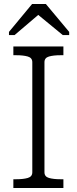

<svg xmlns="http://www.w3.org/2000/svg" viewBox="-20 -943 384 963"><path d="M142 -79V-631Q142 -653 119.5 -659.5Q97 -666 62 -666H47V-710H298V-666H283Q248 -666 225.5 -659.5Q203 -653 203 -631V-79Q203 -57 225.5 -50.5Q248 -44 283 -44H298V0H47V-44H62Q97 -44 119.5 -50.5Q142 -57 142 -79ZM210 -923H141L25 -783V-767H53L195 -888L149 -887L295 -767H327V-783Z"/></svg>

Font: Roboto Serif SemiCondensed ExtraLight
Style: Regular
Weight: 250
Width: 4
Designer: Greg Gazdowicz
Foundry: Commercial Type
Version: Version 1.007